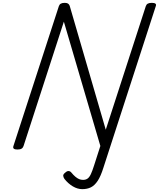

<svg xmlns="http://www.w3.org/2000/svg" viewBox="-20 -1035 1115 1347"><path d="M706 140Q687 201 665.5 233.5Q644 266 618 279Q592 292 557 292Q524 292 491 272.5Q458 253 432 220Q424 208 423.5 197.5Q423 187 439 175Q451 164 462 165Q473 166 481 176Q495 193 508.5 204.5Q522 216 535 221.5Q548 227 563 227Q581 227 594 218Q607 209 617.5 186.5Q628 164 640 126L684 -11L428 -883L145 -10Q141 2 131 8Q121 14 102 14Q66 14 74 -10L393 -992Q397 -1004 407 -1009.5Q417 -1015 434 -1015Q449 -1015 457 -1010Q465 -1005 469 -994L722 -125L1003 -992Q1007 -1004 1017 -1009.5Q1027 -1015 1045 -1015Q1082 -1015 1073 -992Z"/></svg>

Font: Playwrite US Trad Light
Style: Regular
Weight: 300
Designer: Veronika Burian, José Scaglione
Foundry: TypeTogether
Version: Version 1.003